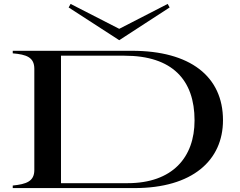

<svg xmlns="http://www.w3.org/2000/svg" viewBox="-20 -959 1225 979"><path d="M653 -700H45V-687C115 -681 155 -667 155 -608V-92C155 -34 114 -20 45 -13V0H666C961 0 1117 -141 1117 -346C1117 -570 949 -700 653 -700ZM630 -25H291V-675H615C859 -675 972 -551 972 -345C972 -157 860 -25 630 -25ZM330 -921 588 -754 845 -921 835 -939 588 -812 340 -939Z"/></svg>

Font: Sprat Extended Medium
Style: Regular
Weight: 500
Width: 9
Designer: Ethan Nakache
Foundry: Collletttivo
Version: Version 2.000;Glyphs 3.2 (3217)